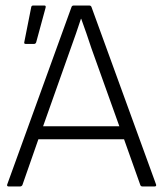

<svg xmlns="http://www.w3.org/2000/svg" viewBox="-20 -675 591 695"><path d="M12 0Q4 0 6 -7L239 -650Q241 -655 247 -655H303Q309 -655 311 -650L545 -7Q547 0 539 0H496Q490 0 488 -5L429 -171H119L61 -5Q58 0 52 0ZM236 -500 136 -218H412L311 -500Q302 -527 293 -553.5Q284 -580 274 -607H273Q264 -580 255 -553.5Q246 -527 236 -500ZM73 -516Q66 -516 68 -523L93 -649Q94 -655 100 -655H141Q147 -655 145 -647L111 -522Q109 -516 103 -516Z"/></svg>

Font: Sofia Sans Light
Style: Regular
Weight: 300
Designer: Botio Nikoltchev, Ani Petrova
Foundry: lettersoup
Version: Version 4.100; ttfautohint (v1.8.3)